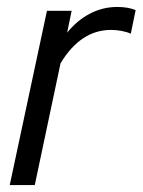

<svg xmlns="http://www.w3.org/2000/svg" viewBox="-20 -532 410 552"><path d="M8 0 115 -501H186L173 -438Q201 -473 238 -492.5Q275 -512 317 -512Q348 -512 370 -503L356 -435Q346 -440 330 -443Q314 -446 299 -446Q212 -446 154 -350L80 0Z"/></svg>

Font: Red Hat Display
Style: Italic
Weight: 300
Italic angle: -12°
Designer: Pentagram, MCKL
Foundry: Pentagram, MCKL
Version: Version 1.023